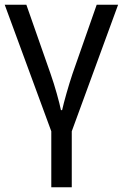

<svg xmlns="http://www.w3.org/2000/svg" viewBox="-20 -556 522 816"><path d="M198 240V2L0 -536H92L195 -242Q209 -202 221.5 -157.5Q234 -113 239 -88H244Q250 -115 262.5 -159Q275 -203 288 -242L391 -536H482L285 2V240Z"/></svg>

Font: Noto Sans Display
Style: Regular
Weight: 400
Designer: Monotype Design team
Foundry: Monotype Imaging Inc.
Version: Version 1.000